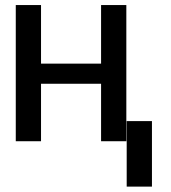

<svg xmlns="http://www.w3.org/2000/svg" viewBox="-20 -548 665 745"><path d="M139.2 -528.4V-301.1H372.2V-528.4H470.2V0H372.2V-223H139.2V0H41.2V-528.4ZM569.6 -78.1V176.1H471.6V-78.1Z"/></svg>

Font: Inter UI
Style: Regular
Weight: 400
Designer: Rasmus Andersson
Foundry: rsms
Version: Version 2.2